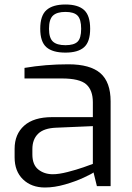

<svg xmlns="http://www.w3.org/2000/svg" viewBox="-20 -828 585 854"><path d="M45 -128V-166Q45 -231 87.5 -269Q130 -307 212 -307H393V-373Q393 -427 363.5 -453Q334 -479 255 -479H89V-526Q183 -542 284 -542Q381 -542 426.5 -502.5Q472 -463 472 -377V0H411L396 -61Q389 -55 352.5 -38Q316 -21 269 -7.5Q222 6 180 6Q120 6 82.5 -30Q45 -66 45 -128ZM393 -99V-267L230 -260Q175 -258 149.5 -233Q124 -208 124 -165V-141Q124 -95 150.5 -74Q177 -53 215 -53Q242 -53 281 -63Q320 -73 351.5 -84Q383 -95 393 -99ZM159 -700Q159 -759 187 -783.5Q215 -808 271 -808Q327 -808 354 -783.5Q381 -759 381 -700Q381 -642 354 -618Q327 -594 271 -594Q214 -594 186.5 -618Q159 -642 159 -700ZM341 -700Q341 -742 325 -758.5Q309 -775 271 -775Q233 -775 215.5 -758.5Q198 -742 198 -700Q198 -659 215.5 -643Q233 -627 271 -627Q309 -627 325 -642.5Q341 -658 341 -700Z"/></svg>

Font: Exo
Style: Regular
Weight: 400
Designer: Natanael Gama
Foundry: Natanael Gama
Version: Version 1.500; ttfautohint (v1.6)